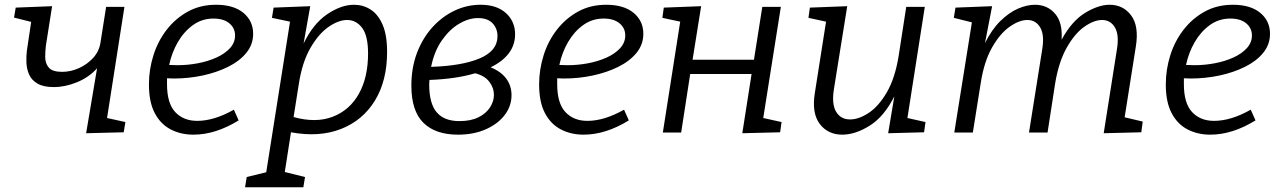

<svg xmlns="http://www.w3.org/2000/svg" viewBox="-20 -557 5377 807"><path d="M342 3 388 -270Q354 -232 304 -211.5Q254 -191 206 -191Q162 -191 137 -206Q112 -221 102 -244.5Q92 -268 91 -294.5Q90 -321 93 -344L111 -465L39 -483L46 -525L199 -531L173 -366Q170 -343 170 -317Q170 -291 185 -273Q200 -255 241 -255Q277 -255 311.5 -270.5Q346 -286 371 -313Q396 -340 402 -376L426 -528H503L430 -61L507 -44L500 -1Z M793 9Q740 9 697.5 -13Q655 -35 630.5 -81.5Q606 -128 606 -202Q606 -265 625 -325Q644 -385 681 -432.5Q718 -480 770 -508.5Q822 -537 888 -537Q962 -537 1003 -503Q1044 -469 1044 -415Q1044 -370 1015.5 -335Q987 -300 938.5 -276Q890 -252 831 -239.5Q772 -227 710 -227Q694 -227 682 -228Q682 -216 682 -203Q682 -123 716.5 -86Q751 -49 809 -49Q880 -49 963 -96L983 -51Q886 9 793 9ZM877 -479Q829 -479 791 -451.5Q753 -424 727.5 -380Q702 -336 691 -284Q708 -283 727 -283Q769 -283 811.5 -291Q854 -299 889.5 -315Q925 -331 946.5 -354.5Q968 -378 968 -408Q968 -439 944 -459Q920 -479 877 -479Z M1010 230 1017 187 1099 167 1199 -466 1123 -482 1130 -525 1284 -531 1256 -374Q1296 -457 1355 -497Q1414 -537 1468 -537Q1506 -537 1537.5 -517Q1569 -497 1588 -453.5Q1607 -410 1607 -339Q1607 -218 1556 -134.5Q1505 -51 1413.5 -15Q1322 21 1203 -1L1177 166L1262 187L1255 230ZM1236 -204 1214 -65Q1308 -39 1379 -66.5Q1450 -94 1488.5 -163Q1527 -232 1527 -332Q1527 -407 1502 -440Q1477 -473 1439 -473Q1403 -473 1361 -444Q1319 -415 1284.5 -355Q1250 -295 1236 -204Z M1905 9Q1810 9 1759.5 -41Q1709 -91 1709 -197Q1709 -273 1733 -335.5Q1757 -398 1798 -443Q1839 -488 1891 -512.5Q1943 -537 2000 -537Q2068 -537 2106.5 -502Q2145 -467 2145 -413Q2145 -368 2118.5 -333Q2092 -298 2042 -274Q2085 -257 2107.5 -227Q2130 -197 2130 -157Q2130 -112 2102 -74.5Q2074 -37 2023 -14Q1972 9 1905 9ZM1989 -481Q1950 -481 1909.5 -457Q1869 -433 1837 -387Q1805 -341 1792 -276Q1921 -280 1996 -311.5Q2071 -343 2071 -405Q2071 -437 2050.5 -459Q2030 -481 1989 -481ZM1784 -202Q1784 -122 1815.5 -85Q1847 -48 1911 -48Q1959 -48 1991 -64Q2023 -80 2039.5 -105.5Q2056 -131 2056 -158Q2056 -188 2036.5 -213.5Q2017 -239 1977 -249Q1896 -225 1785 -221Q1784 -212 1784 -202Z M2433 9Q2380 9 2337.5 -13Q2295 -35 2270.5 -81.5Q2246 -128 2246 -202Q2246 -265 2265 -325Q2284 -385 2321 -432.5Q2358 -480 2410 -508.5Q2462 -537 2528 -537Q2602 -537 2643 -503Q2684 -469 2684 -415Q2684 -370 2655.5 -335Q2627 -300 2578.5 -276Q2530 -252 2471 -239.5Q2412 -227 2350 -227Q2334 -227 2322 -228Q2322 -216 2322 -203Q2322 -123 2356.5 -86Q2391 -49 2449 -49Q2520 -49 2603 -96L2623 -51Q2526 9 2433 9ZM2517 -479Q2469 -479 2431 -451.5Q2393 -424 2367.5 -380Q2342 -336 2331 -284Q2348 -283 2367 -283Q2409 -283 2451.5 -291Q2494 -299 2529.5 -315Q2565 -331 2586.5 -354.5Q2608 -378 2608 -408Q2608 -439 2584 -459Q2560 -479 2517 -479Z M2766 0 2839 -466 2764 -482 2770 -525 2927 -531 2891 -306H3149L3184 -528H3262L3188 -61L3265 -44L3259 -1L3100 3L3139 -246H2881L2843 0Z M3523 9Q3461 10 3426 -35.5Q3391 -81 3405 -167L3452 -466L3378 -482L3384 -525L3541 -531L3485 -182Q3475 -119 3494.5 -87Q3514 -55 3553 -55Q3590 -55 3632 -83Q3674 -111 3708 -170Q3742 -229 3757 -321L3789 -528H3867L3794 -61L3870 -44L3864 -1L3713 3L3739 -152Q3696 -67 3636.5 -29.5Q3577 8 3523 9Z M4619 3 4674 -346Q4685 -409 4666.5 -441Q4648 -473 4612 -473Q4578 -473 4537.5 -444.5Q4497 -416 4463.5 -356.5Q4430 -297 4415 -207L4383 0H4305L4360 -346Q4371 -409 4352.5 -441Q4334 -473 4298 -473Q4264 -473 4223.5 -444.5Q4183 -416 4149.5 -357Q4116 -298 4102 -207L4069 0H3991L4065 -463L3989 -482L3996 -525L4150 -531L4120 -376Q4149 -434 4185.5 -469.5Q4222 -505 4259.5 -521Q4297 -537 4330 -537Q4382 -537 4414.5 -499.5Q4447 -462 4442 -390Q4485 -469 4541 -503Q4597 -537 4644 -537Q4701 -537 4734.5 -492Q4768 -447 4754 -361L4707 -64L4783 -46L4777 -1Z M5067 9Q5014 9 4971.5 -13Q4929 -35 4904.5 -81.5Q4880 -128 4880 -202Q4880 -265 4899 -325Q4918 -385 4955 -432.5Q4992 -480 5044 -508.5Q5096 -537 5162 -537Q5236 -537 5277 -503Q5318 -469 5318 -415Q5318 -370 5289.5 -335Q5261 -300 5212.5 -276Q5164 -252 5105 -239.5Q5046 -227 4984 -227Q4968 -227 4956 -228Q4956 -216 4956 -203Q4956 -123 4990.5 -86Q5025 -49 5083 -49Q5154 -49 5237 -96L5257 -51Q5160 9 5067 9ZM5151 -479Q5103 -479 5065 -451.5Q5027 -424 5001.5 -380Q4976 -336 4965 -284Q4982 -283 5001 -283Q5043 -283 5085.5 -291Q5128 -299 5163.5 -315Q5199 -331 5220.5 -354.5Q5242 -378 5242 -408Q5242 -439 5218 -459Q5194 -479 5151 -479Z"/></svg>

Font: Bitter
Style: Italic
Weight: 400
Italic angle: -9°
Designer: Sol Matas, and Bitter project Authors
Foundry: Sol Matas
Version: Version 2.001